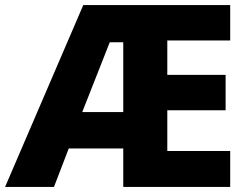

<svg xmlns="http://www.w3.org/2000/svg" viewBox="-24 -734 967 754"><path d="M880 0H460V-151H246L188 0H-4L303 -714H880V-575H633V-440H862V-301H633V-141H880ZM299 -294H460V-568H407Z"/></svg>

Font: Noto Sans Hebrew Thin ExtraBold
Style: Regular
Weight: 800
Version: Version 3.001